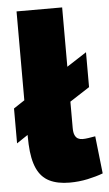

<svg xmlns="http://www.w3.org/2000/svg" viewBox="-54 -776 467 822"><g transform="rotate(-5 180.0 -365.0)"><path d="M212 10Q160 10 125 -7.5Q90 -25 72 -64.5Q54 -104 51 -169L50 -209L2 -177V-327L49 -358V-740H245V-485L330 -540V-390L245 -335V-222Q245 -202 250 -191Q255 -180 263.5 -175.5Q272 -171 283 -171Q294 -171 307.5 -173Q321 -175 338 -178L356 -17Q327 -6 289.5 2Q252 10 212 10Z"/></g></svg>

Font: Georama ExtraCondensed Thin ExtraBold
Style: Regular
Weight: 800
Version: Version 1.001